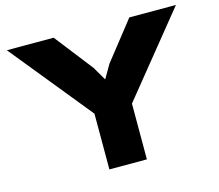

<svg xmlns="http://www.w3.org/2000/svg" viewBox="-112 -954 1255 1098"><g transform="rotate(-15 515.5 -405.0)"><path d="M1016 -810 627 -330V0H405V-330L15 -810H292L468 -584L514 -505H516L562 -584L740 -810Z"/></g></svg>

Font: TypoPRO Sinkin Sans
Style: 900 X Black
Weight: 950
Designer: Keith Bates
Foundry: K-Type
Version: Sinkin Sans (version 1.0)  by Keith Bates   •   © 2014   www